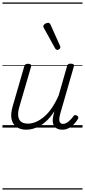

<svg xmlns="http://www.w3.org/2000/svg" viewBox="-20 -1030 686 1550"><path d="M194 17Q147 17 115 -4Q83 -25 73.5 -67.5Q64 -110 83 -174L176 -495Q180 -506 186 -510.5Q192 -515 206 -515Q222 -515 228 -509Q234 -503 231 -492L136 -167Q124 -125 127 -94.5Q130 -64 149.5 -48Q169 -32 207 -32Q236 -32 268 -45Q300 -58 333 -85Q366 -112 396.5 -155.5Q427 -199 454 -261L521 -495Q525 -508 531 -512Q537 -516 550 -516Q567 -516 573.5 -510.5Q580 -505 576 -493L466 -111Q459 -85 458.5 -67Q458 -49 466 -39.5Q474 -30 489 -30Q505 -30 520 -39.5Q535 -49 548.5 -63Q562 -77 572 -91Q576 -98 583 -100.5Q590 -103 601 -97Q611 -91 612 -83.5Q613 -76 608 -68Q597 -49 578.5 -29Q560 -9 536 4Q512 17 482 17Q459 17 443 9.5Q427 2 417.5 -12.5Q408 -27 406 -47.5Q404 -68 410 -95L419 -132Q392 -90 363 -61Q334 -32 304 -15Q274 2 246 9.5Q218 17 194 17ZM442 -627Q438 -627 434 -629.5Q430 -632 426 -638L333 -806Q331 -810 330 -813.5Q329 -817 330 -820Q331 -827 337.5 -833Q344 -839 353 -842.5Q362 -846 370 -846Q380 -846 388 -831L465 -659Q466 -655 466.5 -652Q467 -649 467 -646Q466 -638 457.5 -632.5Q449 -627 442 -627ZM0 490H646V500H0ZM0 -20H646V0H0ZM0 -505H646V-500H0ZM0 -1010H646V-1000H0Z"/></svg>

Font: Playwrite TZ Guides
Style: Regular
Weight: 400
Designer: Veronika Burian, José Scaglione
Foundry: TypeTogether
Version: Version 1.003